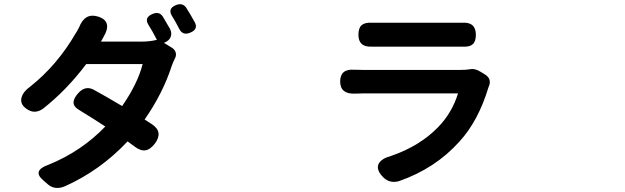

<svg xmlns="http://www.w3.org/2000/svg" viewBox="-20 -846 3040 934"><path d="M212.9 50.8 188.5 29.3Q135.7 -16.6 216.8 -44.9Q377 -110.4 492.2 -230.5Q442.4 -263.7 367.2 -309.6Q337.9 -326.2 337.9 -346.7Q336.9 -366.2 360.4 -392.6Q394.5 -430.7 434.6 -410.2Q490.2 -379.9 574.2 -330.1Q650.4 -440.4 673.8 -534.2H536.1H399.4Q303.7 -407.2 189.5 -317.4Q147.5 -287.1 106.4 -318.4Q76.2 -340.8 85 -372.1Q92.8 -400.4 127 -424.8Q257.8 -528.3 348.6 -684.6Q352.5 -689.5 360.4 -705.1Q363.3 -710 364.3 -711.9Q392.6 -785.2 456.1 -765.6Q530.3 -743.2 482.4 -664.1Q477.5 -654.3 471.7 -644.5L470.7 -643.6H667Q710 -643.6 743.2 -652.3Q720.7 -696.3 703.1 -723.6Q678.7 -760.7 722.7 -778.3Q754.9 -792 772.5 -764.6Q787.1 -740.2 806.6 -706.1Q817.4 -685.5 810.5 -667Q803.7 -648.4 780.3 -638.7L777.3 -637.7L815.4 -614.3Q830.1 -605.5 834.5 -591.3Q838.9 -577.1 831.1 -562Q823.2 -546.9 815.4 -525.4Q772.5 -392.6 683.6 -264.6Q689.5 -260.7 700.2 -253.9Q712.9 -245.1 719.7 -241.2Q775.4 -204.1 733.4 -147.5Q710.9 -118.2 687 -114.7Q663.1 -111.3 633.8 -133.8Q612.3 -149.4 600.6 -158.2Q467.8 -16.6 294.9 60.5Q247.1 80.1 212.9 50.8ZM851.6 -706.1Q839.8 -727.5 834 -739.3Q827.1 -752 818.4 -765.6Q793 -803.7 835.9 -821.3Q868.2 -834 885.7 -808.6Q905.3 -778.3 927.7 -737.3Q945.3 -704.1 906.2 -687.5Q869.1 -670.9 851.6 -706.1Z M1839.8 11.7Q1808.6 -22.5 1822.3 -49.8Q1835.9 -75.2 1883.8 -87.9Q2021.5 -135.7 2109.4 -225.6Q2178.7 -295.9 2208 -391.6H1746.1Q1722.7 -391.6 1707 -390.6Q1634.8 -387.7 1634.8 -449.7Q1634.8 -511.7 1703.1 -506.8Q1718.8 -505.9 1746.1 -505.9H1982.4H2219.7Q2246.1 -505.9 2264.6 -508.8Q2290 -514.6 2317.4 -497.1L2339.8 -483.4Q2375 -460.9 2356.4 -421.9Q2306.6 -256.8 2214.8 -157.2Q2097.7 -26.4 1920.9 35.2Q1873 48.8 1839.8 11.7ZM1723.6 -676.8Q1723.6 -710 1739.3 -723.6Q1754.9 -737.3 1789.1 -735.4Q1805.7 -735.4 1822.3 -735.4H2006.8H2191.4Q2210 -735.4 2227.5 -735.4Q2294.9 -740.2 2294.9 -676.8Q2294.9 -644.5 2279.8 -630.9Q2264.6 -617.2 2232.4 -619.1Q2210.9 -619.1 2189.5 -619.1H1822.3Q1805.7 -619.1 1788.1 -619.1Q1723.6 -616.2 1723.6 -676.8Z"/></svg>

Font: Bpmf GenSen Rounded B
Style: B
Weight: 700
Foundry: But Ko
Version: Version 1.320